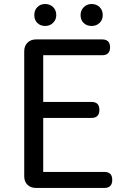

<svg xmlns="http://www.w3.org/2000/svg" viewBox="-20 -928 628 948"><path d="M495.1 0H158.2Q131.8 0 115.7 -15.6Q99.6 -31.2 99.6 -57.6V-674.8Q99.6 -701.2 115.7 -717.3Q131.8 -733.4 158.2 -733.4H484.4Q523.4 -733.4 523.4 -694.3Q523.4 -655.3 484.4 -655.3H193.4V-424.8H431.6Q470.7 -424.8 470.7 -385.7Q470.7 -345.7 431.6 -345.7H193.4V-79.1H495.1Q534.2 -79.1 534.2 -40Q534.2 0 495.1 0ZM257.8 -853.5Q257.8 -831.1 242.2 -815.4Q226.6 -799.8 203.1 -799.8Q179.7 -799.8 164.6 -814.5Q149.4 -829.1 149.4 -853.5Q149.4 -877.9 164.6 -893.1Q179.7 -908.2 203.1 -908.2Q226.6 -908.2 242.2 -893.1Q257.8 -877.9 257.8 -853.5ZM377.9 -853.5Q377.9 -877 393.6 -892.6Q409.2 -908.2 432.6 -908.2Q456.1 -908.2 471.7 -893.1Q487.3 -877.9 487.3 -853.5Q487.3 -830.1 471.7 -814.9Q456.1 -799.8 432.6 -799.8Q408.2 -799.8 393.1 -814.5Q377.9 -829.1 377.9 -853.5Z"/></svg>

Font: GenSenMaruGothic TW TTF Regular
Style: Regular
Weight: 400
Version: Version 1.301